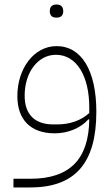

<svg xmlns="http://www.w3.org/2000/svg" viewBox="-20 -581 487 841"><path d="M225 -504H230C246 -504 257 -513 257 -532C257 -552 246 -561 230 -561H225C209 -561 198 -552 198 -532C198 -513 209 -504 225 -504ZM39 240H113C310 240 402 132 402 -91C402 -272 337 -379 228 -379C128 -379 56 -280 56 -160C56 -57 114 3 220 3C278 3 333 -20 367 -58H371C369 115 287 202 113 202H39ZM230 -36H214C132 -36 88 -80 88 -162C88 -264 146 -341 225 -341C316 -341 371 -247 371 -111V-86C335 -53 286 -36 230 -36Z"/></svg>

Font: IBM Plex Arabic ExtraLight
Style: Regular
Weight: 200
Designer: Mike Abbink, Paul van der Laan, Pieter van Rosmalen, Wael Morcos, Khajak Apelian
Foundry: Bold Monday
Version: Version 1.0